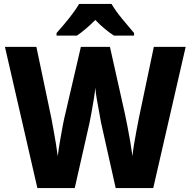

<svg xmlns="http://www.w3.org/2000/svg" viewBox="-20 -951 964 971"><path d="M919 -714 755 0H565L491 -331Q488 -349 482 -381Q476 -413 470 -447Q464 -481 462 -507Q460 -484 454.5 -450Q449 -416 443 -383Q437 -350 433 -331L358 0H169L5 -714H164L240 -352Q244 -330 250.5 -295Q257 -260 263 -223.5Q269 -187 272 -161Q276 -194 283 -235Q290 -276 297 -313.5Q304 -351 310 -374L389 -714H536L612 -374Q617 -351 624.5 -312.5Q632 -274 639 -233Q646 -192 650 -161Q652 -187 658 -222Q664 -257 670.5 -292Q677 -327 682 -352L758 -714ZM544 -931Q564 -897 597.5 -856Q631 -815 658 -784V-771H556Q533 -786 509.5 -805.5Q486 -825 462 -850Q437 -825 414 -805.5Q391 -786 369 -771H266V-784Q283 -803 305 -829Q327 -855 347.5 -882.5Q368 -910 380 -931Z"/></svg>

Font: Noto Sans Devanagari UI SemiCondensed ExtraBold
Style: Regular
Weight: 800
Width: 4
Designer: Jelle Bosma - Monotype Design Team
Foundry: Monotype Imaging Inc.
Version: Version 2.004; ttfautohint (v1.8.4.7-5d5b)